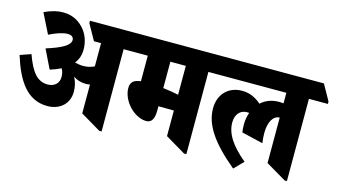

<svg xmlns="http://www.w3.org/2000/svg" viewBox="-77 -894 2062 1175"><g transform="rotate(15 954.5 -307.0)"><path d="M253 -55C332 -55 388 -105 388 -180C388 -214 381 -243 366 -271C389 -256 415 -247 445 -247C454 -247 464 -248 472 -250V-67L600 9H615V-512H735V-527L678 -627H371V-612L427 -512H472V-365C454 -356 431 -349 402 -349C384 -349 367 -352 349 -356C369 -382 379 -411 379 -446C379 -489 366 -531 342 -563C310 -605 264 -634 202 -634C161 -634 122 -623 82 -604L145 -478C188 -499 230 -514 260 -514C286 -514 299 -503 299 -485C299 -450 244 -422 152 -393L210 -274C236 -282 259 -291 279 -301C288 -285 292 -269 292 -249C292 -209 264 -183 221 -183C155 -183 116 -232 78 -337L9 -313C55 -165 122 -55 253 -55Z M862 -123C900 -123 911 -158 911 -203V-230H915C938 -230 978 -229 1009 -229V-67L1137 9H1152V-512H1272V-527L1216 -627H593V-612L650 -512H768V-350C725 -345 704 -329 704 -290C704 -209 785 -123 862 -123ZM911 -345V-512H1009V-329C981 -335 946 -341 911 -345Z M1451 20 1508 -38C1418 -113 1373 -180 1373 -251C1373 -302 1401 -335 1444 -335C1449 -335 1454 -335 1458 -334C1449 -310 1445 -284 1445 -256C1445 -238 1446 -221 1449 -208L1584 -176C1581 -196 1579 -217 1579 -238C1579 -310 1605 -354 1646 -355V-67L1775 9H1789V-512H1909V-527L1853 -627H1132V-612L1188 -512H1646V-445C1637 -446 1628 -447 1617 -447C1572 -447 1533 -432 1504 -405C1466 -438 1427 -454 1382 -454C1296 -454 1237 -394 1237 -305C1237 -202 1301 -105 1451 20Z"/></g></svg>

Font: Noto Serif Devanagari Condensed Black
Style: Regular
Weight: 900
Width: 3
Designer: Universal Thirst, Indian Type Foundry and the Monotype Design Team
Foundry: Monotype Imaging Inc.
Version: Version 2.004